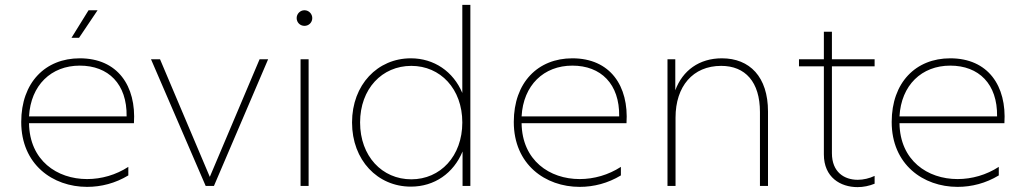

<svg xmlns="http://www.w3.org/2000/svg" viewBox="-20 -762 4194 787"><path d="M337 4C395 4 453 -11 506 -43V-78C455 -45 396 -28 337 -28C214 -28 101 -104 99 -257H529C539 -410 462 -523 307 -523C166 -523 67 -424 67 -262C67 -88 196 4 337 4ZM499 -285H99C106 -413 190 -493 307 -493C424 -493 501 -418 499 -285ZM273 -607H304L380 -720H343Z M823 0H857L1079 -519H1044L840 -37L636 -519H599Z M1212 0H1245V-519H1212ZM1228 -656C1246 -656 1260 -670 1260 -688C1260 -705 1246 -720 1228 -720C1210 -720 1196 -705 1196 -688C1196 -670 1210 -656 1228 -656Z M1664 3C1761 3 1839 -52 1876 -141V0H1908V-742H1875V-381C1838 -469 1759 -523 1664 -523C1528 -523 1423 -415 1423 -260C1423 -105 1528 3 1664 3ZM1666 -27C1546 -27 1456 -122 1456 -260C1456 -398 1546 -492 1666 -492C1785 -492 1875 -398 1875 -260C1875 -122 1785 -27 1666 -27Z M2356 4C2414 4 2472 -11 2525 -43V-78C2474 -45 2415 -28 2356 -28C2233 -28 2120 -104 2118 -257H2548C2558 -410 2481 -523 2326 -523C2185 -523 2086 -424 2086 -262C2086 -88 2215 4 2356 4ZM2518 -285H2118C2125 -413 2209 -493 2326 -493C2443 -493 2520 -418 2518 -285Z M2939 -523C2846 -523 2778 -473 2748 -392V-519H2716V0H2749V-280C2749 -408 2820 -492 2936 -492C3035 -492 3095 -426 3095 -303V0H3128V-305C3128 -447 3053 -523 2939 -523Z M3565 -9V-41C3544 -31 3519 -25 3496 -25C3441 -25 3390 -56 3390 -134V-490H3565V-519H3390V-632H3357V-519H3255V-490H3357V-129C3357 -35 3425 5 3495 5C3519 5 3543 0 3565 -9Z M3905 4C3963 4 4021 -11 4074 -43V-78C4023 -45 3964 -28 3905 -28C3782 -28 3669 -104 3667 -257H4097C4107 -410 4030 -523 3875 -523C3734 -523 3635 -424 3635 -262C3635 -88 3764 4 3905 4ZM4067 -285H3667C3674 -413 3758 -493 3875 -493C3992 -493 4069 -418 4067 -285Z"/></svg>

Font: Chess Sans ExtraLight
Style: Regular
Weight: 275
Designer: Wolf Bōese
Foundry: Wolf Bōese
Version: Version 7.223;Glyphs 3.3 (3306)